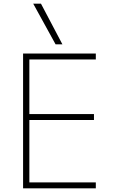

<svg xmlns="http://www.w3.org/2000/svg" viewBox="-20 -1020 640 1040"><path d="M105 0V-730H499V-698H139V-402H489V-370H139V-32H499V0ZM281 -780 160 -1000H202L318 -780Z"/></svg>

Font: M PLUS Code Latin Expanded ExtraLight
Style: Regular
Weight: 250
Width: 7
Designer: Coji Morishita
Foundry: UNDERFOREST DESIGN
Version: Version 1.002; ttfautohint (v1.8.3)